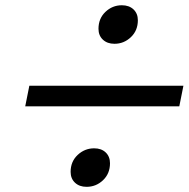

<svg xmlns="http://www.w3.org/2000/svg" viewBox="-20 -822 714 727"><path d="M674.5 -497.4 658.9 -419.3H75.5L91.1 -497.4ZM247.4 -171.2Q247.4 -210.3 274.1 -235.4Q300.8 -260.4 336.6 -260.4Q363.9 -260.4 380.2 -244.8Q396.5 -229.2 396.5 -203.8Q396.5 -164.7 370.1 -139.6Q343.8 -114.6 307.9 -114.6Q280.6 -114.6 264 -130.2Q247.4 -145.8 247.4 -171.2ZM352.9 -712.9Q352.9 -752 379.2 -777Q405.6 -802.1 441.4 -802.1Q468.8 -802.1 485.4 -786.5Q502 -770.8 502 -745.4Q502 -706.4 475.6 -681.3Q449.2 -656.2 413.4 -656.2Q386.1 -656.2 369.5 -671.9Q352.9 -687.5 352.9 -712.9Z"/></svg>

Font: TypoPRO Monoid
Style: Italic
Weight: 400
Width: 4
Italic angle: -11°
Monospace: yes
Version: Version 0.61